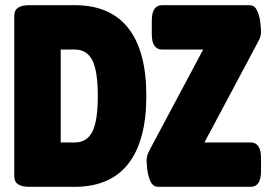

<svg xmlns="http://www.w3.org/2000/svg" viewBox="-20 -720 1030 740"><path d="M92 0Q35 0 35 -40V-660Q35 -700 92 -700H268Q405 -700 474.5 -611.5Q544 -523 544 -350Q544 -178 474.5 -89Q405 0 268 0ZM214 -171H268Q315 -171 336 -212.5Q357 -254 357 -350Q357 -446 336 -487.5Q315 -529 268 -529H214ZM590 0Q570 0 560.5 -20Q551 -40 548 -64.5Q545 -89 545 -102Q545 -113 548 -122Q551 -131 561 -150L763 -529H605Q565 -529 565 -589V-640Q565 -700 605 -700H941Q961 -700 970.5 -680Q980 -660 983 -636Q986 -612 986 -598Q986 -587 983.5 -578.5Q981 -570 970 -550L768 -171H946Q986 -171 986 -111V-60Q986 0 946 0Z"/></svg>

Font: Asap Condensed Black
Style: Regular
Weight: 900
Width: 3
Designer: Pablo Cosgaya
Foundry: Omnibus-Type
Version: Version 3.001; ttfautohint (v1.8.4.7-5d5b)